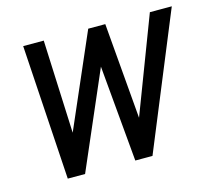

<svg xmlns="http://www.w3.org/2000/svg" viewBox="-82 -627 812 727"><g transform="rotate(-15 324.0 -264.0)"><path d="M562 -528.3 418.9 -152.8 387.2 -528.3H320.3L161.6 -163.1L146 -528.3H65.4L98.6 0H166.5L329.6 -377L363.3 0H430.7L647.9 -528.3Z"/></g></svg>

Font: Roboto Condensed
Style: Italic
Weight: 400
Designer: Google
Version: Version 1.000;PS 001.000;hotconv 1.0.88;makeotf.lib2.5.64775